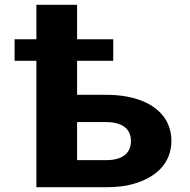

<svg xmlns="http://www.w3.org/2000/svg" viewBox="-20 -782 793 802"><path d="M453 -528V-618H302V-762H132V-618H41V-528H132V0H423C466 0 504 -4 538 -14C627 -39 696 -97 696 -194C696 -222 690 -248 678 -272C640 -345 549 -386 423 -386H302V-528ZM527 -193C527 -140 489 -113 423 -113H302V-272H423C488 -272 527 -246 527 -193Z"/></svg>

Font: Asimov
Style: XWid
Weight: 500
Designer: Google
Version: Version 2.000980; 2014